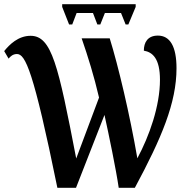

<svg xmlns="http://www.w3.org/2000/svg" viewBox="-22 -897 902 917"><path d="M308 -780H323L344 -835H422L443 -780H457L479 -835H556L578 -780H591L626 -864V-877H275V-864ZM252 0H341L477 -348C497 -258 533 -84 545 0H622C750 -238 821 -406 821 -571C821 -675 790 -727 732 -727C683 -727 665 -694 665 -655C707 -648 742 -617 742 -516C742 -390 691 -247 634 -141C598 -350 543 -582 502 -714H368C399 -624 427 -534 451 -431L342 -140C256 -586 225 -726 124 -726C65 -726 23 -684 -2 -653L19 -617C28 -628 40 -639 59 -639C99 -639 138 -560 252 0Z"/></svg>

Font: Noto Serif Condensed Semi
Style: Regular
Weight: 600
Width: 3
Designer: Monotype Design Team
Foundry: Monotype Imaging Inc.
Version: Version 1.002